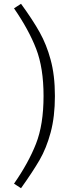

<svg xmlns="http://www.w3.org/2000/svg" viewBox="-20 -857 364 1014"><path d="M91 137 54 113Q130 4 170 -97.5Q210 -199 210 -350Q210 -498 171 -599Q132 -700 54 -813L91 -837Q153 -752 189.5 -686.5Q226 -621 247 -543Q270 -460 270 -350Q270 -241 247.5 -157.5Q225 -74 189 -12Q153 50 91 137Z"/></svg>

Font: Trujillo Light
Style: Regular
Weight: 300
Designer: Fira Sans original fonts by bBox Type GmbH, Carrois Corporate GbR, & Edenspiekermann AG / Changes by Cristiano Sobral
Foundry: Fira Sans original fonts by bBox Type GmbH, Carrois Corporate GbR, & Edenspiekermann AG / Changes by Cristiano Sobral
Version: Version 4.301;July 28, 2020;FontCreator 13.0.0.2655 64-bit